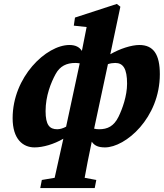

<svg xmlns="http://www.w3.org/2000/svg" viewBox="-20 -731 830 973"><path d="M155 16C198 16 253 0 301 -28L257 170L192 181L184 222H460L468 181L409 170C418 119 429 63 445 -13C459 8 480 16 512 16C616 16 790 -133 790 -355C790 -455 758 -503 686 -503C646 -503 587 -484 539 -456L590 -697L572 -711L360 -642L354 -601L419 -594L395 -473C383 -492 363 -503 332 -503C214 -503 44 -341 44 -132C44 -26 96 16 155 16ZM211 -168C211 -245 238 -312 262 -356C284 -396 317 -412 362 -412C370 -412 377 -411 384 -410L315 -89C300 -81 285 -76 270 -76C231 -76 211 -98 211 -168ZM564 -412C604 -412 624 -383 624 -307C624 -245 600 -179 581 -140C557 -91 525 -76 482 -76C473 -76 465 -77 457 -79L527 -406C539 -410 552 -412 564 -412Z"/></svg>

Font: Source Serif Pro Black
Style: Italic
Weight: 900
Italic angle: -12°
Designer: Frank Grießhammer
Foundry: Adobe Systems Incorporated
Version: Version 3.001;hotconv 1.0.111;makeotfexe 2.5.65597